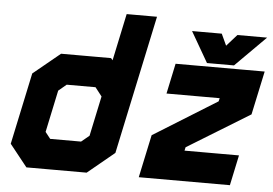

<svg xmlns="http://www.w3.org/2000/svg" viewBox="-52 -821 1270 892"><g transform="rotate(5 583.0 -375.0)"><path d="M382.5 0H101.5L19.5 -103L90.5 -437L216 -540H449L457 -530.5L503.5 -750H645L507.5 -103ZM360.5 -67.5H152L97.5 -135.5L156.5 -411.5L227.5 -469.5H426.5L496.5 -381.5L444 -135.5ZM344 -141.5 381 -172 420.5 -358.5 389 -399H254.5L217.5 -368L176 -172L200 -141.5ZM360.5 -67.5 444 -135.5 560.5 -683 496.5 -381.5 426.5 -469.5H227.5L156.5 -411.5L97.5 -135.5L152 -67.5ZM726 -71H1003H726L748 -173L1043.5 -362L1066.5 -470H800H1066.5L1043.5 -362L748 -173ZM625.5 0 668 -199.5 964.5 -383.5 968 -398.5H720L750 -540H1165.5L1122 -336.5L830 -157.5L826.5 -141.5H1080.5L1050.5 0ZM895 -556 813 -698H951.5L976.5 -644L1024.5 -698H1163L1021 -556ZM936.5 -595H993.5L1048.5 -653L993.5 -595H936.5L906.5 -653Z"/></g></svg>

Font: Tourney Thin Black
Style: Italic
Weight: 900
Italic angle: -12°
Version: Version 1.015